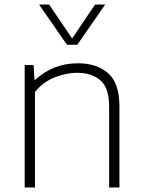

<svg xmlns="http://www.w3.org/2000/svg" viewBox="-20 -828 629 848"><path d="M89 0V-540.5H128.5L132 -476H136.5Q214.5 -548.5 325 -548.5Q406.5 -548.5 457 -505.2Q507.5 -462 507.5 -357V0H462V-356.5Q462 -439.5 423.8 -473Q385.5 -506.5 320 -506.5Q276 -506.5 224.5 -487.5Q173 -468.5 134.5 -422V0ZM275.5 -630.5 152.5 -808H197L298.5 -658L400 -808H444.5L321.5 -630.5Z"/></svg>

Font: Encode Sans SmExp XLt
Style: Regular
Weight: 200
Width: 6
Designer: Multiple Designers
Foundry: Impallari Type
Version: Version 3.002; ttfautohint (v1.8.3) -l 8 -r 50 -G 200 -x 14 